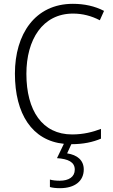

<svg xmlns="http://www.w3.org/2000/svg" viewBox="-20 -744 592 1004"><path d="M418 142C418 94 384 66 331 58L353 10C416 10 466 -1 508 -19V-70C466 -54 417 -41 357 -41C201 -41 118 -166 118 -358C118 -536 202 -673 362 -673C411 -673 458 -661 502 -638L524 -687C476 -712 421 -724 361 -724C163 -724 58 -565 58 -359C58 -148 148 -9 314 8L278 83C336 87 371 103 371 143C371 181 340 201 292 201C273 201 255 199 241 195V234C254 238 273 240 294 240C371 240 418 203 418 142Z"/></svg>

Font: Noto Sans Gujarati SemiCondensed Light
Style: Regular
Weight: 300
Width: 4
Designer: Jelle Bosma - Monotype Design Team, Universal Thirst
Foundry: Monotype Imaging Inc.
Version: Version 2.106